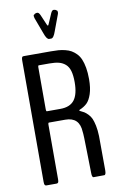

<svg xmlns="http://www.w3.org/2000/svg" viewBox="-100 -972 639 1027"><g transform="rotate(-10 220.0 -459.0)"><path d="M216.8 -769Q203.6 -769 191.4 -804.7L158.7 -892.6Q156.7 -899.4 156.7 -903.8Q156.7 -911.1 162.1 -911.6Q162.1 -914.1 167.7 -916Q173.3 -918 177.7 -918Q186.5 -918 193.4 -902.8L217.3 -847.2Q220.2 -840.3 222.7 -840.3Q224.6 -840.3 227.5 -847.2L251.5 -902.8Q258.3 -918 266.6 -918Q271 -918 276.9 -916Q282.7 -914.1 282.7 -911.6Q287.6 -911.1 287.6 -902.8Q287.6 -897 286.1 -892.6L253.4 -804.7Q241.2 -769 228 -769ZM137.7 -390.1H210.4Q263.2 -390.1 287.1 -421.1Q311 -452.1 311 -518.1Q311 -554.7 304 -578.9Q296.9 -603 281.5 -616.2Q266.1 -629.4 246.1 -634.5Q226.1 -639.6 195.8 -639.6H137.7Q133.3 -639.6 133.3 -631.3V-400.9Q133.3 -390.1 137.7 -390.1ZM66.4 0Q60.5 0 57.6 -4.2Q54.7 -8.3 54.7 -21.5V-679.7Q54.7 -689.5 56.4 -694.6Q58.1 -699.7 60.3 -700.9Q62.5 -702.1 66.4 -702.1H214.8Q237.8 -702.1 254.6 -700.9Q271.5 -699.7 290.8 -695.1Q310.1 -690.4 323.7 -682.6Q337.4 -674.8 350.6 -661.4Q363.8 -647.9 371.8 -628.9Q379.9 -609.9 384.8 -582.5Q389.6 -555.2 389.6 -520.5Q389.6 -472.7 378.9 -440.4Q368.2 -408.2 352.1 -392.8Q335.9 -377.4 311 -367.2Q309.1 -365.2 309.1 -363.8Q309.1 -361.8 310.5 -361.8Q325.2 -355 333.7 -349.9Q342.3 -344.7 353.8 -333Q365.2 -321.3 371.6 -306.9Q377.9 -292.5 383.1 -268.1Q388.2 -243.7 389.2 -211.4Q390.1 -185.1 390.1 -25.4Q390.1 0 380.4 0Q323.7 0.5 322.8 0.5Q313.5 0.5 313.5 -23.4Q313 -27.8 311.3 -132.8Q309.6 -237.8 307.1 -248.5Q303.7 -328.6 226.6 -328.6H138.2Q133.3 -328.6 133.3 -319.3V-21.5Q133.3 -8.3 130.4 -4.2Q127.4 0 121.1 0Z"/></g></svg>

Font: BenchNine
Style: Regular
Weight: 400
Designer: Vernon Adams
Foundry: Vernon Adams
Version: Version 1 ; ttfautohint (v0.92.18-e454-dirty) -l 8 -r 50 -G 